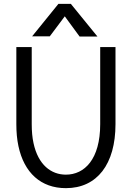

<svg xmlns="http://www.w3.org/2000/svg" viewBox="-20 -953 674 987"><path d="M481 -765.1 344.2 -933.1H280.3L145 -766.1H235.8L313 -869.1L389.2 -765.1ZM495.1 -710.9V-314.9C495.1 -133.8 414.1 -55.2 318.8 -55.2C243.2 -55.2 176.3 -105 152.3 -217.3C146 -246.1 143.1 -278.3 143.1 -314.9V-710.9H64V-314.9C64 -273.9 67.4 -236.3 74.7 -202.1C104 -64.5 190.4 14.2 318.8 14.2C479 14.2 573.7 -108.9 573.7 -314.9V-710.9Z"/></svg>

Font: Tuffy
Style: Regular
Weight: 500
Designer: Thatcher Ulrich, Karoly Barta and Michael Everson
Version: Version 001.270